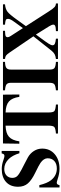

<svg xmlns="http://www.w3.org/2000/svg" viewBox="784 -1516 751 2360"><g transform="rotate(-90 1160.0 -336.5)"><path d="M484 -474H456Q430 -559 386 -604Q332 -660 263 -660Q212 -660 182.5 -632.5Q153 -605 153 -561Q153 -525 174 -502Q195 -479 256 -447Q275 -437 325 -411.5Q375 -386 404 -370Q453 -343 483 -296.5Q513 -250 513 -194Q513 -99 444.5 -40Q376 19 265 19Q204 19 135 -5Q104 -15 94 -15Q82 -15 75 -7.5Q68 0 64 19H35V-229H64Q87 -133 124 -86Q181 -14 268 -14Q326 -14 360 -44.5Q394 -75 394 -127Q394 -175 337 -215Q312 -233 215 -280Q126 -323 85 -370Q44 -417 44 -490Q44 -585 102.5 -638Q161 -691 263 -691Q318 -691 380 -668Q410 -658 422 -658Q436 -658 442.5 -665Q449 -672 454 -692H484Z M1178 -475H1149Q1136 -564 1092.5 -602.5Q1049 -641 957 -644V-117Q957 -60 973.5 -45Q990 -30 1055 -25V0H698V-25Q762 -30 778.5 -45.5Q795 -61 795 -117V-644Q702 -641 658.5 -602.5Q615 -564 602 -475H573L576 -676H1176Z M1579 0H1229V-25Q1286 -30 1304 -45Q1322 -60 1322 -106V-576Q1322 -617 1303 -632Q1284 -647 1229 -651V-676H1579V-651Q1523 -649 1503.5 -633.5Q1484 -618 1484 -576V-106Q1484 -58 1502.5 -43.5Q1521 -29 1579 -25Z M2297 0H1957V-25L1985 -27Q2037 -30 2037 -55Q2037 -76 2016 -109L1915 -271L1877 -220Q1821 -144 1802 -113.5Q1783 -83 1783 -67Q1783 -48 1800.5 -39Q1818 -30 1864 -25V0H1614V-25Q1651 -29 1673 -41Q1695 -53 1718 -81L1893 -302L1695 -593Q1672 -627 1657 -638Q1642 -649 1615 -651V-676H1961V-651L1930 -649Q1903 -648 1892.5 -641Q1882 -634 1882 -618Q1882 -604 1897 -581L1994 -431L2050 -508Q2086 -557 2097 -577.5Q2108 -598 2108 -614Q2108 -632 2097 -639Q2086 -646 2057 -649L2036 -651V-676H2286V-651Q2229 -646 2195.5 -620.5Q2162 -595 2098 -505L2018 -394L2200 -111Q2235 -57 2253 -41.5Q2271 -26 2297 -25Z"/></g></svg>

Font: STIX
Style: Bold
Weight: 700
Designer: MicroPress Inc., with final additions and corrections provided by Coen Hoffman, Elsevier (retired)
Version: Version 1.1.1